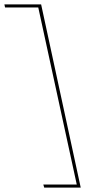

<svg xmlns="http://www.w3.org/2000/svg" viewBox="-87 -731 427 873"><path d="M277 108 280 122H114L110 108H262L87 -697H-64L-67 -711H100Z"/></svg>

Font: EauTestText Thin
Style: Italic
Weight: 250
Italic angle: -12°
Designer: Christian Thalmann (Catharsis Fonts)
Version: Version 0.001;PS 000.001;hotconv 1.0.88;makeotf.lib2.5.64775